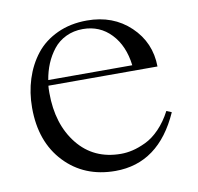

<svg xmlns="http://www.w3.org/2000/svg" viewBox="-64 -578 675 655"><g transform="rotate(-10 273.0 -250.0)"><path d="M42 -250Q42 -302.7 56.9 -349.4Q71.8 -396 100.3 -432.4Q128.9 -468.8 174.6 -490Q220.2 -511.2 277.8 -511.2Q368.2 -511.2 427.5 -454.8Q486.8 -398.4 487.8 -314.9H109.9Q108.9 -307.1 108.9 -290Q108.9 -181.2 164.3 -112.1Q219.7 -43 314 -43Q334 -43 354.7 -47.9Q375.5 -52.7 400.4 -64.5Q425.3 -76.2 449.2 -100.8Q473.1 -125.5 491.2 -160.2L508.8 -152.8Q436 11.2 285.2 11.2Q177.7 11.2 109.9 -60.3Q42 -131.8 42 -250ZM112.8 -334H403.8Q395.5 -402.8 356.4 -443.8Q317.4 -484.9 258.8 -484.9Q226.6 -484.9 200.2 -472.2Q173.8 -459.5 156.5 -437.5Q139.2 -415.5 128.4 -389.6Q117.7 -363.8 112.8 -334Z"/></g></svg>

Font: Ortica Linear Light
Style: Regular
Weight: 300
Designer: Benedetta Bovani
Foundry: Collletttivo
Version: Version 2.000;Glyphs 3.1.2 (3151)